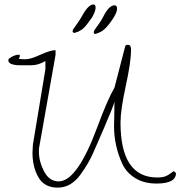

<svg xmlns="http://www.w3.org/2000/svg" viewBox="-20 -858 816 869"><path d="M185.5 -582Q154.3 -562.5 119.1 -562.5Q95.7 -562.5 81.1 -562.5Q66.4 -562.5 58.1 -563Q49.8 -563.5 43.5 -564.9Q37.1 -566.4 31.2 -568.4Q17.6 -574.2 17.6 -585.9L19.5 -591.8Q43.9 -610.4 65.4 -610.4Q74.2 -610.4 65.4 -591.8Q73.2 -589.8 95.7 -589.8Q118.2 -589.8 163.1 -610.4Q208 -630.9 231.4 -630.9V-609.4L156.2 -184.6V-170.9Q156.2 -127 179.7 -82Q203.1 -37.1 245.6 -37.1Q288.1 -37.1 332 -99.6Q376 -162.1 421.4 -285.2Q466.8 -408.2 498 -460.9L545.9 -645.5Q546.9 -655.3 558.6 -655.3Q573.2 -655.3 573.2 -632.8Q573.2 -579.1 549.3 -469.2Q525.4 -359.4 525.4 -303.7Q525.4 -54.7 691.4 -54.7Q715.8 -54.7 730 -60.5Q744.1 -66.4 765.6 -83Q767.6 -83 772 -79.1Q776.4 -75.2 776.4 -74.2Q776.4 -27.3 688.5 -27.3Q631.8 -27.3 592.3 -51.8Q552.7 -76.2 534.2 -115.2Q496.1 -197.3 496.1 -288.1Q496.1 -295.9 497.1 -324.2Q498 -352.5 498 -397.5Q493.2 -377 450.7 -278.3Q408.2 -179.7 399.4 -160.6Q390.6 -141.6 378.4 -120.1Q366.2 -98.6 344.7 -68.4Q301.8 -8.8 241.2 -8.8Q180.7 -8.8 153.8 -55.7Q127 -102.5 127 -167L128.9 -203.1L185.5 -544.9ZM315.4 -709Q308.6 -710.9 308.6 -716.3Q308.6 -721.7 312.5 -727.5Q316.4 -733.4 329.6 -751.5Q342.8 -769.5 351.6 -786.1Q379.9 -837.9 403.3 -837.9Q413.1 -837.9 412.6 -821.8Q412.1 -805.7 395.5 -777.3Q381.8 -757.8 373 -747.1Q349.6 -715.8 315.4 -709ZM410.2 -704.1Q404.3 -706.1 404.3 -711.4Q404.3 -716.8 407.7 -722.2Q411.1 -727.5 424.8 -746.1Q438.5 -764.6 447.3 -782.2Q472.7 -834 499 -834Q509.8 -834 509.8 -817.9Q509.8 -801.8 491.2 -773.4Q472.7 -745.1 455.1 -728Q437.5 -710.9 410.2 -704.1Z"/></svg>

Font: Dawning of a New Day
Style: Regular
Weight: 400
Designer: Kimberly Geswein
Foundry: Kimberly Geswein
Version: Version 1.002 2010